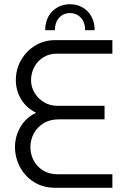

<svg xmlns="http://www.w3.org/2000/svg" viewBox="-20 -889 598 909"><path d="M311 -869Q345 -869 371.5 -853.5Q398 -838 413 -810.5Q428 -783 428 -746H383Q383 -783 363 -805Q343 -827 311 -827Q280 -827 260 -805Q240 -783 240 -746H194Q194 -783 209 -810.5Q224 -838 251 -853.5Q278 -869 311 -869ZM242 0Q184 0 141 -27Q98 -54 74.5 -98.5Q51 -143 51 -193Q51 -243 76.5 -287.5Q102 -332 151 -355Q102 -380 78.5 -421.5Q55 -463 55 -509Q55 -562 80 -605Q105 -648 147 -673.5Q189 -699 241 -699H512V-635H249Q214 -635 186.5 -618.5Q159 -602 143 -573Q127 -544 127 -509Q127 -477 144 -449Q161 -421 189 -404.5Q217 -388 253 -388H475V-324H259Q216 -324 185.5 -305Q155 -286 139.5 -256Q124 -226 124 -192Q124 -159 139 -130Q154 -101 183 -82.5Q212 -64 253 -64H512V0Z"/></svg>

Font: MuseoModerno Thin Light
Style: Regular
Weight: 300
Version: Version 1.003